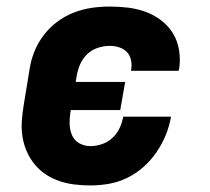

<svg xmlns="http://www.w3.org/2000/svg" viewBox="-20 -558 640 586"><path d="M256 8Q231 8 207 5Q183 2 161 -5.5Q139 -13 120 -25.5Q101 -38 86.5 -55.5Q72 -73 62.5 -94Q53 -115 49 -138.5Q45 -162 46.5 -186.5Q48 -211 52 -235L70 -345Q74 -373 84.5 -399.5Q95 -426 112.5 -449.5Q130 -473 154 -491Q178 -509 205 -519.5Q232 -530 259.5 -534Q287 -538 315 -538Q344 -538 372 -534.5Q400 -531 425.5 -521.5Q451 -512 472.5 -495.5Q494 -479 508 -456Q522 -433 526.5 -405Q531 -377 527 -349Q526 -347 526 -345.5Q526 -344 525 -342H380Q380 -342 380 -343Q380 -344 380 -344Q383 -359 380 -374Q377 -389 367.5 -399Q358 -409 344 -413.5Q330 -418 315 -418Q297 -418 278.5 -412Q260 -406 246 -392.5Q232 -379 224.5 -361.5Q217 -344 214 -326L211 -308H362L347 -222H196L195 -216Q192 -197 192.5 -179Q193 -161 200 -145Q207 -129 222.5 -120.5Q238 -112 256 -112Q273 -112 291 -118Q309 -124 323 -137Q337 -150 345 -167Q353 -184 356 -202H502Q497 -173 486 -146Q475 -119 458 -94Q441 -69 418 -48.5Q395 -28 368 -15Q341 -2 312.5 3Q284 8 256 8Z"/></svg>

Font: Iosevka Curly HvExObl
Style: Regular
Weight: 900
Width: 7
Italic angle: -9°
Monospace: yes
Designer: Belleve Invis
Foundry: Belleve Invis
Version: Version 11.1.0; ttfautohint (v1.8.3)